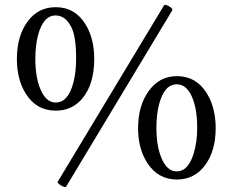

<svg xmlns="http://www.w3.org/2000/svg" viewBox="-20 -712 930 772"><path d="M847.2 -196.8Q847.2 -104.5 803.7 -46.4Q761.2 9.8 690.9 9.8Q615.2 9.8 571.8 -57.6Q535.2 -114.3 535.2 -196.8Q535.2 -287.1 578.1 -346.2Q621.1 -405.8 690.9 -405.8Q782.2 -405.8 825.2 -311Q847.2 -260.7 847.2 -196.8ZM772.9 -198.2Q772.9 -286.1 745.6 -335.4Q724.1 -373 690.9 -373Q640.6 -373 619.6 -292.5Q608.9 -250.5 608.9 -198.2Q608.9 -113.3 635.7 -63Q656.7 -22.9 690.9 -22.9Q737.3 -22.9 759.3 -96.7Q772.9 -142.1 772.9 -198.2ZM246.1 38.1Q244.6 40 241.7 40Q235.8 40 223.6 32.7Q209.5 23.4 211.9 19L639.2 -689.9Q640.6 -692.4 644 -692.4Q649.9 -692.4 660.2 -686.5Q675.8 -676.8 672.9 -670.9ZM358.9 -475.1Q358.9 -373 310.5 -315.4Q269.5 -267.1 204.1 -267.1Q126 -267.1 83 -336.4Q47.9 -393.1 47.9 -475.1Q47.9 -567.4 91.3 -626Q133.8 -683.1 204.1 -683.1Q282.2 -683.1 324.7 -612.8Q358.9 -556.2 358.9 -475.1ZM286.1 -476.1Q286.1 -564.9 267.1 -602.5Q243.2 -649.9 203.6 -649.9Q153.8 -649.9 132.8 -569.8Q122.1 -528.3 122.1 -476.1Q122.1 -391.1 148.4 -340.8Q169.9 -299.8 204.1 -299.8Q253.9 -299.8 274.9 -379.4Q286.1 -422.4 286.1 -476.1Z"/></svg>

Font: Junicode
Style: Regular
Weight: 400
Designer: Peter S. Baker
Foundry: Briery Creek Software
Version: Version 0.7.2